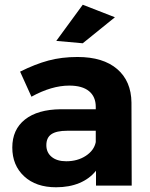

<svg xmlns="http://www.w3.org/2000/svg" viewBox="-20 -785 636 812"><path d="M386 0V-63Q359 -29 316 -11Q273 7 217 7Q132 7 82 -39.5Q32 -86 32 -161Q32 -237 85.5 -279.5Q139 -322 237 -323H385V-333Q385 -376 356.5 -399.5Q328 -423 273 -423Q198 -423 113 -376L65 -482Q129 -514 185 -529Q241 -544 308 -544Q416 -544 475.5 -493Q535 -442 536 -351L537 0ZM385 -184V-232H264Q219 -232 197.5 -217.5Q176 -203 176 -171Q176 -140 198.5 -121.5Q221 -103 260 -103Q308 -103 343 -126Q378 -149 385 -184ZM330 -765 466 -712 330 -602 218 -612Z"/></svg>

Font: Montserrat SemiBold
Style: Regular
Weight: 600
Designer: Julieta Ulanovsky
Foundry: Julieta Ulanovsky
Version: Version 6.001